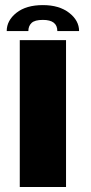

<svg xmlns="http://www.w3.org/2000/svg" viewBox="-20 -752 364 772"><path d="M59.5 0V-590.5H245.5V0ZM152.5 -731.5Q218 -731.5 258 -700.5Q298 -669.5 298 -627H210.5Q210.5 -672 152.5 -672Q120 -672 107 -659.8Q94 -647.5 94 -627H7Q7 -669.5 46 -700.5Q85 -731.5 152.5 -731.5Z"/></svg>

Font: Anybody ExtraExpanded Regular
Style: Bold
Weight: 700
Width: 8
Designer: Tyler Finck
Foundry: Etcetera Type Company
Version: Version 1.010; ttfautohint (v1.8.3) -l 8 -r 50 -G 200 -x 14 